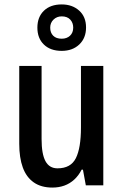

<svg xmlns="http://www.w3.org/2000/svg" viewBox="-20 -838 556 868"><path d="M447 -540V0H368L355 -71H349Q336 -45 316 -26.5Q296 -8 271 1Q246 10 217 10Q166 10 132.5 -13.5Q99 -37 83 -81Q67 -125 67 -188V-540H168V-209Q168 -142 185.5 -109.5Q203 -77 240 -77Q300 -77 323 -123Q346 -169 346 -262V-540ZM259 -608Q208 -608 178.5 -636.5Q149 -665 149 -713Q149 -761 178.5 -789.5Q208 -818 259 -818Q307 -818 338 -790Q369 -762 369 -714Q369 -666 338.5 -637Q308 -608 259 -608ZM259 -663Q282 -663 296.5 -676.5Q311 -690 311 -713Q311 -735 297.5 -749.5Q284 -764 259 -764Q237 -764 222 -749.5Q207 -735 207 -713Q207 -690 220.5 -676.5Q234 -663 259 -663Z"/></svg>

Font: Noto Sans Bengali Condensed Medium
Style: Regular
Weight: 500
Width: 3
Designer: Jelle Bosma - Monotype Design Team
Foundry: Monotype Imaging Inc.
Version: Version 2.003